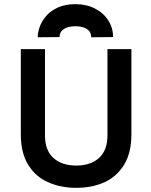

<svg xmlns="http://www.w3.org/2000/svg" viewBox="-20 -896 727 922"><path d="M346 6Q271 6 211 -21Q151 -47 115.5 -104.5Q80 -162 80 -250V-660H196V-246Q196 -174 236.5 -137.5Q277 -101 346 -101Q415 -101 455.5 -137.5Q496 -174 496 -246V-660H611V-250Q611 -163 576 -105Q540 -47 481 -20.5Q422 6 346 6ZM342 -876Q395 -876 436 -855Q477 -834 500 -798Q523 -762 523 -718L418 -717Q418 -743 397.5 -756.5Q377 -770 342 -770Q307 -770 286.5 -756.5Q266 -743 266 -718L161 -717Q161 -739 170.5 -766.5Q180 -794 201.5 -819Q223 -844 258 -860Q293 -876 342 -876Z"/></svg>

Font: Lil Grotesk Bold
Style: Regular
Weight: 700
Designer: Bastien Sozeau
Foundry: NBR — Bastien Sozeau
Version: Version 4.002; ttfautohint (v1.8.4.7-5d5b)